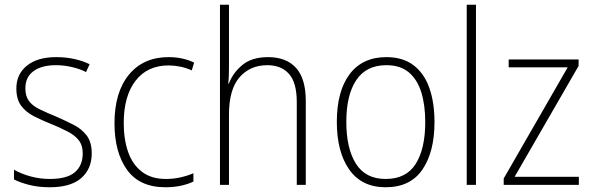

<svg xmlns="http://www.w3.org/2000/svg" viewBox="-20 -780 2498 810"><path d="M367 -133Q367 -67 322.5 -28.5Q278 10 190 10Q142 10 103 0Q64 -10 39 -23V-64Q71 -46 110 -35.5Q149 -25 190 -25Q263 -25 296 -53.5Q329 -82 329 -133Q329 -167 312.5 -188Q296 -209 266.5 -224.5Q237 -240 198 -256Q155 -273 121.5 -290.5Q88 -308 68.5 -335Q49 -362 49 -407Q49 -467 93.5 -503Q138 -539 217 -539Q258 -539 294 -531Q330 -523 358 -509L343 -476Q318 -489 284 -497Q250 -505 216 -505Q156 -505 121.5 -480Q87 -455 87 -407Q87 -374 102.5 -353.5Q118 -333 147 -319Q176 -305 215 -289Q256 -271 290.5 -253.5Q325 -236 346 -208Q367 -180 367 -133Z M678 10Q569 10 516 -63.5Q463 -137 463 -260Q463 -391 524 -465Q585 -539 691 -539Q751 -539 799 -516L789 -483Q765 -494 740 -499Q715 -504 691 -504Q602 -504 552 -439.5Q502 -375 502 -261Q502 -192 520.5 -139Q539 -86 578.5 -55.5Q618 -25 680 -25Q711 -25 740.5 -31.5Q770 -38 796 -49V-14Q773 -3 743 3.5Q713 10 678 10Z M946 -504Q946 -481 945.5 -464.5Q945 -448 943 -428H946Q962 -472 1002 -505.5Q1042 -539 1111 -539Q1188 -539 1229 -493.5Q1270 -448 1270 -354V0H1232V-349Q1232 -432 1199 -468.5Q1166 -505 1108 -505Q1035 -505 990.5 -454Q946 -403 946 -296V0H908V-760H946Z M1813 -265Q1813 -139 1762 -64.5Q1711 10 1607 10Q1506 10 1453.5 -64.5Q1401 -139 1401 -266Q1401 -395 1455 -467Q1509 -539 1610 -539Q1680 -539 1725 -504.5Q1770 -470 1791.5 -408.5Q1813 -347 1813 -265ZM1441 -266Q1441 -154 1481.5 -89.5Q1522 -25 1607 -25Q1694 -25 1734 -89Q1774 -153 1774 -265Q1774 -336 1757.5 -390Q1741 -444 1705 -474.5Q1669 -505 1610 -505Q1525 -505 1483 -442Q1441 -379 1441 -266Z M1988 0H1949V-760H1988Z M2422 0H2105V-27L2375 -496H2126V-529H2421V-502L2151 -34H2422Z"/></svg>

Font: Noto Sans Georgian SemiCondensed ExtraLight
Style: Regular
Weight: 200
Width: 4
Designer: Monotype Design Team, Akaki Razmadze
Foundry: Google LLC
Version: Version 2.005; ttfautohint (v1.8.4.7-5d5b)